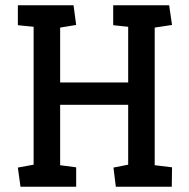

<svg xmlns="http://www.w3.org/2000/svg" viewBox="-20 -711 720 731"><path d="M58 0 48 -73 108 -84V-609L48 -615V-691H260L270 -616L209 -606V-397H468V-609L411 -615V-691H624L635 -616L569 -606V-82L635 -74L634 0H421L412 -73L468 -84V-312H209V-82L270 -74V0Z"/></svg>

Font: Kreon
Style: Regular
Weight: 400
Designer: Julia Petretta
Foundry: Julia Petretta and Eli Heuer
Version: Version 2.002